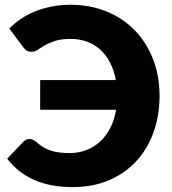

<svg xmlns="http://www.w3.org/2000/svg" viewBox="-20 -756 701 784"><path d="M18 -639.5Q38.5 -660.5 64.8 -678.5Q91 -696.5 122.5 -709.2Q154 -722 190.5 -729.2Q227 -736.5 268 -736.5Q348.5 -736.5 415.5 -709Q482.5 -681.5 530.5 -632Q578.5 -582.5 605 -514.2Q631.5 -446 631.5 -364.5Q631.5 -284.5 607 -216.2Q582.5 -148 536.8 -98.2Q491 -48.5 425.2 -20.2Q359.5 8 276.5 8Q186 8 119.8 -21.2Q53.5 -50.5 9.5 -108L76.5 -178.5Q82 -184 88 -186.2Q94 -188.5 100 -188.5Q107.5 -188.5 114.5 -185.2Q121.5 -182 127.5 -177Q142.5 -163.5 157 -154.8Q171.5 -146 188 -140.8Q204.5 -135.5 223.2 -133.2Q242 -131 265.5 -131Q300 -131 331 -142.5Q362 -154 387 -176.5Q412 -199 429.5 -232Q447 -265 454 -308H144V-429H453Q445.5 -469.5 429.2 -500.8Q413 -532 389.2 -553.5Q365.5 -575 335 -586Q304.5 -597 269 -597Q229 -597 204.2 -588.8Q179.5 -580.5 162.8 -570.8Q146 -561 134.2 -552.8Q122.5 -544.5 109 -544.5Q95.5 -544.5 88 -550.2Q80.5 -556 75 -563Z"/></svg>

Font: Lato ExtraBold
Style: Regular
Weight: 800
Designer: Lukasz Dziedzic with Adam Twardoch and Botio Nikoltchev
Foundry: tyPoland Lukasz Dziedzic
Version: Version 2.015; 2015-08-06; http://www.latofonts.com/